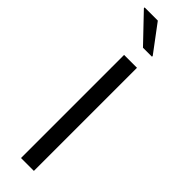

<svg xmlns="http://www.w3.org/2000/svg" viewBox="-310 -910 906 906"><g transform="rotate(45 143.0 -457.5)"><path d="M139 -775H199V-780L98 -915H10V-910ZM100 0H186V-688H100Z"/></g></svg>

Font: Saira UNSAM SC
Style: Regular
Weight: 400
Designer: Hector Gatti with collaboration of the Omnibus-Type team
Foundry: Omnibus-Type
Version: Version 1.072;PS 001.072;hotconv 1.0.88;makeotf.lib2.5.64775